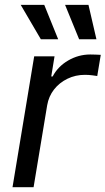

<svg xmlns="http://www.w3.org/2000/svg" viewBox="-20 -781 440 801"><path d="M32.2 0 122.6 -545.9H207.5L193.8 -461.9H199.7Q221.2 -503.4 264.4 -528.6Q307.6 -553.7 356.4 -553.7Q366.2 -553.7 379.4 -553.2Q392.6 -552.7 400.4 -552.2L385.7 -463.9Q379.9 -464.8 365 -466.8Q350.1 -468.8 334 -468.8Q294.9 -468.8 261.2 -452.4Q227.5 -436 205.3 -407.5Q183.1 -378.9 176.8 -341.8L120.1 0ZM310.1 -617.2 251.5 -760.7H349.1L382.3 -617.2ZM150.4 -617.2 66.4 -760.7H164.6L222.7 -617.2Z"/></svg>

Font: Adwaita Sans
Style: Italic
Weight: 400
Italic angle: -9.39999°
Designer: Rasmus Andersson
Foundry: rsms
Version: Version 4.001;git-9221beed3